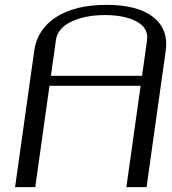

<svg xmlns="http://www.w3.org/2000/svg" viewBox="-20 -770 706 790"><path d="M583 0H500L558.6 -417H183.6L125 0H42L121.1 -562.5Q133.8 -650.4 211.9 -700.2Q290 -750 418 -750Q546.9 -750 610.4 -699.7Q673.8 -649.4 662.1 -562.5ZM189.5 -458H564.5L585 -604.5Q591.8 -654.3 542.5 -681.2Q493.2 -708 412.1 -708Q331.1 -708 273.9 -681.2Q216.8 -654.3 210 -604.5Z"/></svg>

Font: okolaks
Style: RegularItalic
Weight: 500
Italic angle: -8°
Version: Version 000.6.0